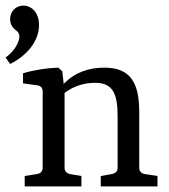

<svg xmlns="http://www.w3.org/2000/svg" viewBox="-46 -664 601 684"><path d="M515 0V-37L470 -44C458 -46 450 -53 450 -67V-264C450 -365 422 -423 326 -423C273 -423 222 -408 181 -365L176 -410L162 -423C124 -422 76 -415 36 -403V-367L87 -360C100 -358 106 -350 106 -338V-67C106 -54 99 -46 86 -44L42 -37V0H244V-37L203 -44C191 -47 184 -54 184 -67V-333C216 -357 253 -369 293 -369C356 -369 373 -330 373 -250V-67C373 -52 365 -47 353 -44L313 -37V0ZM93 -575C93 -620 66 -644 37 -644C11 -644 -10 -624 -10 -596C-10 -581 -4 -567 11 -556C17 -551 23 -546 23 -534C23 -511 2 -479 -26 -459L-10 -436C54 -468 93 -520 93 -575Z"/></svg>

Font: Yrsa
Style: Regular
Weight: 400
Designer: Anna Giedrys (Yrsa+Rasa design), David Brezina (Yrsa art-direction, Rasa art-direction, design)
Foundry: Rosetta Type Foundry
Version: Version 1.001;PS 1.1;hotconv 1.0.88;makeotf.lib2.5.647800